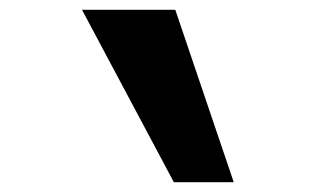

<svg xmlns="http://www.w3.org/2000/svg" viewBox="-20 -835 640 391"><path d="M456 -464H334L147 -815H337Z"/></svg>

Font: JuliaMono Latin
Style: Bold
Weight: 700
Monospace: yes
Designer: cormullion
Foundry: corm
Version: Version 0.038; ttfautohint (v1.8)